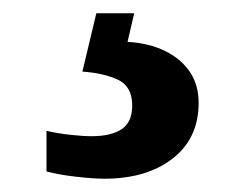

<svg xmlns="http://www.w3.org/2000/svg" viewBox="-20 -29 373 289"><path d="M137 240Q121 240 94.5 237Q68 234 50 229V168Q68 172 86.5 174Q105 176 118 176Q147 176 163 165.5Q179 155 179 130Q179 101 157.5 91Q136 81 104 78.8L125 -9H182L172 34Q205 36 229 48Q253 60 266 79.5Q279 99 279 126Q279 179 240 209.5Q201 240 137 240Z"/></svg>

Font: Noto Serif Thai
Style: Regular
Weight: 400
Designer: Monotype Design Team
Foundry: Monotype Imaging Inc.
Version: Version 2.001